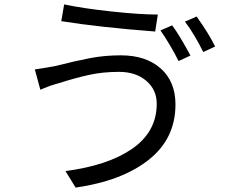

<svg xmlns="http://www.w3.org/2000/svg" viewBox="-20 -805 1040 871"><path d="M520 -479Q446 -479 383 -465Q320 -451 248 -428Q229 -423 203 -414L163 -398L138 -490Q147 -491 183 -497L229 -505Q324 -529 389.5 -541.5Q455 -554 528 -554Q642 -554 709 -494.5Q776 -435 776 -331Q776 -176 654.5 -80Q533 16 323 46L277 -29Q467 -54 575 -127Q691 -205 691 -334Q691 -398 643.5 -438.5Q596 -479 520 -479ZM696 -739 684 -662Q434 -681 258 -709L271 -785Q356 -767 485 -753Q614 -739 696 -739ZM844 -553 790 -528Q774 -561 750.5 -600.5Q727 -640 708 -667L761 -690Q794 -646 844 -553ZM956 -594 902 -569Q886 -602 863 -641Q840 -680 819 -707L872 -730Q927 -653 956 -594Z"/></svg>

Font: Merged Yaku Han JP
Style: Regular
Weight: 400
Designer: Ryoko NISHIZUKA 西塚涼子 (kana, bopomofo & ideographs); Paul D. Hunt (Latin, Greek & Cyrillic); Sandoll Communications 산돌커뮤니
Foundry: Adobe
Version: Version 2.004